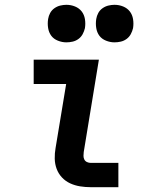

<svg xmlns="http://www.w3.org/2000/svg" viewBox="-20 -778 640 798"><path d="M357 0Q335 0 313 -3.5Q291 -7 271.5 -16Q252 -25 237.5 -40.5Q223 -56 215.5 -76Q208 -96 207.5 -118.5Q207 -141 211 -163L255 -429H120V-530H391L328 -146Q327 -138 327 -130Q327 -122 330.5 -115Q334 -108 341.5 -104.5Q349 -101 357 -101H472V0ZM456 -602Q438 -602 420.5 -609Q403 -616 393 -629.5Q383 -643 380 -661.5Q377 -680 380 -699Q382 -712 388.5 -724Q395 -736 406.5 -744Q418 -752 431 -755Q444 -758 456 -758Q475 -758 492 -751Q509 -744 519.5 -730.5Q530 -717 533 -698.5Q536 -680 533 -661Q530 -648 523.5 -636Q517 -624 506 -616Q495 -608 482 -605Q469 -602 456 -602ZM256 -602Q238 -602 220.5 -609Q203 -616 193 -629.5Q183 -643 180 -661.5Q177 -680 180 -699Q182 -712 188.5 -724Q195 -736 206.5 -744Q218 -752 231 -755Q244 -758 256 -758Q275 -758 292 -751Q309 -744 319.5 -730.5Q330 -717 333 -698.5Q336 -680 333 -661Q330 -648 323.5 -636Q317 -624 306 -616Q295 -608 282 -605Q269 -602 256 -602Z"/></svg>

Font: Iosevka Slab Extended Oblique
Style: Bold
Weight: 700
Width: 7
Italic angle: -9°
Monospace: yes
Designer: Belleve Invis
Foundry: Belleve Invis
Version: Version 11.1.1; ttfautohint (v1.8.3)